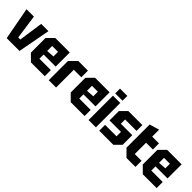

<svg xmlns="http://www.w3.org/2000/svg" viewBox="245 -1921 3119 3119"><g transform="rotate(45 1804.5 -361.0)"><path d="M114 0 9 -560H179L238 -141H286L346 -560H513L408 0Z M558 -112V-448L670 -560H1003V-236H726V-140H988V0H670ZM726 -318 861 -327V-432H726Z M1080 0V-442L1198 -560H1420V-408H1248V0Z M1473 -112V-448L1585 -560H1918V-236H1641V-140H1903V0H1585ZM1641 -318 1776 -327V-432H1641Z M1995 0V-560H2163V0ZM1995 -612V-722H2163V-612Z M2240 0V-134H2503V-236H2240V-451L2349 -560H2671V-426H2408V-328H2671V-107L2564 0Z M2748 -650 2916 -700V-540H3072V-400H2916V-140H3072V0H2866L2748 -118Z M3128 -112V-448L3240 -560H3573V-236H3296V-140H3558V0H3240ZM3296 -318 3431 -327V-432H3296Z"/></g></svg>

Font: Tektur SemiCondensed
Style: Bold
Weight: 700
Width: 4
Designer: Adam Jagosz
Foundry: Adam Jagosz
Version: Version 1.005;gftools[0.9.30]